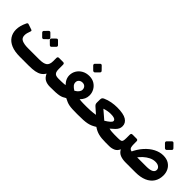

<svg xmlns="http://www.w3.org/2000/svg" viewBox="153 -1730 2729 2729"><g transform="rotate(45 1518.0 -365.0)"><path d="M354.1 6.2Q252.7 6.2 183.9 -22.6Q115 -51.5 80 -104.8Q45 -158.1 45 -230.1Q45 -303.4 88.1 -393.6Q93 -404.7 100.8 -409.1Q108.6 -413.5 120.9 -408.5L198.1 -382.4Q208.2 -379.1 211.7 -373.1Q215.1 -367 209.9 -352.9Q199.9 -327.1 193.7 -303.7Q187.5 -280.4 187.5 -257.7Q187.5 -201.5 232.5 -181.7Q277.5 -161.9 351 -161.9H575.5Q665.1 -161.9 700.9 -189.2Q736.8 -216.6 736.8 -284.1V-348.1Q736.8 -376.2 763 -376.2H845.5Q871.7 -376.2 871.7 -348.1V-259.1Q871.7 -221.2 881.4 -200.1Q891.1 -179 911.6 -170.4Q932.1 -161.9 963.6 -161.9H974.2Q989.2 -161.9 989.2 -146.9V-23.8Q989.2 6.2 959.2 6.2Q903.2 6.2 861.9 -15.6Q820.5 -37.5 795.4 -93.8Q774.1 -56.1 740.4 -34.1Q706.6 -12.1 657.1 -2.9Q607.6 6.2 538 6.2ZM420.4 -411.1Q414.5 -405.2 405.1 -404.9Q395.6 -404.6 388.1 -412.1L338.4 -462.2Q332.5 -469.1 331.9 -478.1Q331.3 -487 338.4 -494.5L388.1 -544.6Q395.6 -552.1 404.7 -551.8Q413.9 -551.5 420.4 -544.6L470.5 -494.5Q478 -487.4 478.5 -477.7Q479 -468.1 471.5 -461.2ZM574.9 -411.1Q567.7 -403.6 558.6 -404.6Q549.5 -405.6 542.6 -412.1L491.5 -462.2Q485 -468.7 485 -478.4Q485 -488 491.5 -494.5L542.6 -544.6Q549.5 -551.5 557.9 -551.8Q566.4 -552.1 573.9 -544.6L624 -494.5Q631.5 -487.4 631.8 -478.1Q632.1 -468.7 624.6 -461.2Z M962.1 6.2Q944 6.2 944 -13.1V-139.4Q944 -150.2 950.8 -156.1Q957.5 -161.9 967.8 -161.9Q996.4 -161.9 1022.4 -162.6Q1048.4 -163.4 1069.4 -164.9Q1090.5 -166.4 1102.4 -168.2Q1085.8 -186 1071.4 -206.9Q1057.1 -227.9 1048.9 -252.1Q1040.6 -276.4 1040.3 -304Q1040.3 -358.2 1067.1 -402.7Q1094 -447.2 1141.8 -473.6Q1189.5 -500 1251.5 -500Q1310.4 -500 1354.3 -473Q1398.2 -446 1422.7 -401.7Q1447.2 -357.5 1447.2 -305.5Q1447.2 -266.5 1431.6 -232.8Q1416 -199.1 1385.5 -167.9Q1406 -165.2 1422.7 -163.9Q1439.5 -162.6 1463.6 -162.2Q1487.6 -161.9 1528.5 -161.9Q1536.1 -161.9 1541.4 -156.9Q1546.6 -152 1546.6 -143.7V-29.4Q1546.6 6.2 1509.7 6.2Q1451.5 6.2 1413.4 4.4Q1375.2 2.5 1347.8 -2.8Q1320.4 -8.1 1295.7 -18.3Q1271.1 -28.5 1239.5 -44.9Q1215.4 -29.5 1193.7 -19.4Q1172.1 -9.4 1143.5 -3.8Q1114.9 1.9 1072.1 4.1Q1029.2 6.2 962.1 6.2ZM1246.9 -200.4Q1283.1 -221.1 1301.3 -244.9Q1319.5 -268.7 1319.5 -293.4Q1319.5 -325.2 1300 -345.2Q1280.5 -365.1 1248.1 -365.1Q1216.2 -365.1 1194.4 -346.7Q1172.5 -328.2 1172.5 -297Q1172.5 -267.2 1191.6 -244.6Q1210.6 -222 1246.9 -200.4ZM1268.1 -590.5Q1261.6 -584 1251.6 -584.5Q1241.5 -585 1234.6 -591.5L1182 -644.1Q1174.9 -651.6 1174.9 -661.1Q1174.9 -670.5 1182 -677.6L1234.6 -730.2Q1241.5 -737.1 1251.1 -737.4Q1260.6 -737.7 1267.1 -730.2L1318.5 -677.6Q1336.7 -659.1 1320.7 -643.1Z M1516.6 6.2Q1510 6.2 1506 2.4Q1502 -1.4 1502 -10.6V-134.9Q1502 -148.9 1510 -155.4Q1518 -161.9 1531.6 -161.9Q1571 -162.2 1600.9 -163.7Q1630.9 -165.2 1656.4 -168.2Q1682 -171.2 1706.5 -175.4L1616.9 -254.2Q1602.3 -267.5 1597.2 -279.1Q1592.1 -290.7 1592.1 -309.5L1592.8 -369.4Q1592.8 -390.9 1601.2 -402.1Q1609.6 -413.2 1625.8 -420.2Q1678 -443.6 1734.3 -453.9Q1790.6 -464.2 1844.9 -464.2Q1972.9 -464.2 2030.9 -428.2Q2088.9 -392.1 2088.9 -327.9Q2088.9 -298.1 2077.4 -274.4Q2066 -250.6 2042 -227.4Q2018 -204.1 1981.5 -173.5Q2006.6 -166.7 2035.1 -164.3Q2063.5 -161.9 2090.5 -161.9H2161.9Q2178.4 -161.9 2178.4 -146V-25.3Q2178.4 6.2 2145.6 6.2H2079.1Q2036.6 6.2 2002.1 2.9Q1967.6 -0.4 1938.4 -8Q1909.2 -15.6 1883.3 -27.9Q1857.4 -40.3 1831.4 -58.3Q1800.7 -39 1772.4 -26.3Q1744 -13.5 1710.2 -6.3Q1676.4 1 1629.8 3.6Q1583.1 6.2 1516.6 6.2ZM1849 -199.7Q1893.4 -226.7 1919.2 -249.2Q1945 -271.6 1945.6 -289.1Q1946.3 -300.7 1937.7 -310.9Q1929.1 -321.1 1907.2 -327.6Q1885.4 -334 1845.2 -334Q1815.7 -334 1784.7 -328.6Q1753.7 -323.2 1719.1 -311.4Z M2151.8 6.2Q2143.3 6.2 2138.1 2.4Q2133 -1.4 2133 -12.9V-135.6Q2133 -149.6 2141 -155.7Q2149 -161.9 2163 -161.9Q2198 -161.9 2215.9 -167.4Q2233.8 -172.9 2239.6 -191.8Q2245.5 -210.7 2245.5 -249.5V-316.2Q2245.5 -344.4 2271.8 -344.4H2354.2Q2380.5 -344.4 2380.5 -316.2V-262Q2380.5 -222.9 2387.4 -200.9Q2394.4 -179 2415.2 -170.4Q2436 -161.9 2476.6 -161.9H2733Q2802.2 -161.9 2837.1 -180.1Q2871.9 -198.4 2871.9 -233.7Q2871.9 -264.5 2844.6 -283.8Q2817.4 -303.1 2773 -301.9Q2728.9 -301.3 2685.5 -279.9Q2642.1 -258.6 2603.1 -223Q2564 -187.4 2532.5 -142.1L2422.9 -145.9Q2465.6 -241.2 2525.5 -308Q2585.4 -374.7 2654.2 -409.9Q2723 -445.1 2791.7 -445.1Q2860.6 -445.1 2905.4 -416.8Q2950.2 -388.5 2972.3 -343.3Q2994.4 -298.1 2994.4 -246.9Q2994.4 -167.5 2957.7 -110.9Q2921 -54.2 2850.9 -24Q2780.9 6.2 2679.9 6.2H2480.3Q2418.9 6.2 2373.2 -12.3Q2327.6 -30.8 2302.3 -78.3Q2281.5 -29.6 2240.3 -11.7Q2199 6.2 2151.8 6.2ZM2768.7 -532.2Q2762.2 -525.7 2752.2 -526.2Q2742.1 -526.7 2735.2 -533.2L2682.6 -585.9Q2675.5 -593.4 2675.5 -602.8Q2675.5 -612.2 2682.6 -619.4L2735.2 -672Q2742.1 -678.9 2751.7 -679.2Q2761.2 -679.5 2767.7 -672L2819.1 -619.4Q2837.4 -600.9 2821.4 -584.9Z"/></g></svg>

Font: Rubik Light
Style: Regular
Weight: 300
Designer: Hubert and Fischer
Foundry: Hubert and Fischer
Version: Version 2.300;gftools[0.9.30]